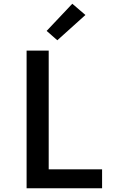

<svg xmlns="http://www.w3.org/2000/svg" viewBox="-20 -1005 640 1025"><path d="M122 0V-735H240V-101H525V0ZM286 -790 229 -840 366 -985 436 -925Z"/></svg>

Font: Iosevka Fixed Extended
Style: Bold
Weight: 700
Width: 7
Monospace: yes
Designer: Belleve Invis
Foundry: Belleve Invis
Version: Version 24.1.1; ttfautohint (v1.8.4)